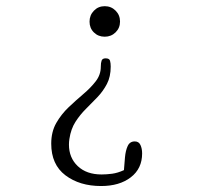

<svg xmlns="http://www.w3.org/2000/svg" viewBox="-20 -568 645 624"><path d="M320.3 -547.9Q341.3 -547.9 355.7 -533.4Q370.1 -519 370.1 -498Q370.1 -477.1 355.7 -462.9Q341.3 -448.7 320.3 -448.7Q299.3 -448.7 285.2 -462.6Q271 -476.6 271 -497.6Q271 -518.6 285.2 -533.2Q299.3 -547.9 320.3 -547.9ZM323.2 -378.4Q335.4 -378.4 337.6 -370.6Q339.8 -362.8 339.8 -351.6Q339.8 -318.8 327.6 -295.4Q315.4 -272 297.1 -252.7Q278.8 -233.4 259.5 -214.4Q240.2 -195.3 225.3 -172.1Q210.4 -148.9 205.6 -116.7Q204.1 -107.4 204.1 -98.1Q204.1 -55.2 232.7 -28.1Q261.2 -1 310.1 -1Q326.2 -1 344.5 -3.4Q362.8 -5.9 382.8 -15.1Q384.3 -35.2 386.2 -56.9Q388.2 -78.6 395 -93.5Q401.9 -108.4 418 -108.4Q431.2 -108.4 436.5 -96.7Q441.9 -85 441.9 -69.3Q441.9 -20 405 8.3Q368.2 36.6 308.6 36.6Q238.8 36.6 192.6 1.7Q146.5 -33.2 146.5 -101.1Q146.5 -139.6 162.8 -168.2Q179.2 -196.8 203.1 -219.5Q227.1 -242.2 251 -262.5Q274.9 -282.7 291.3 -304Q307.6 -325.2 307.6 -351.1Q307.6 -363.8 310.3 -371.1Q313 -378.4 323.2 -378.4Z"/></svg>

Font: Cutive Mono
Style: Regular
Weight: 400
Designer: Vernon Adams
Foundry: Vernon Adams
Version: Version 1.110; ttfautohint (v1.8.4.7-5d5b)